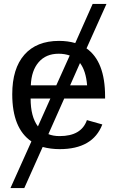

<svg xmlns="http://www.w3.org/2000/svg" viewBox="-20 -745 596 972"><path d="M103 207H33L139 -29Q42 -95 42 -268Q42 -398 103.5 -468Q165 -538 279 -538Q323 -538 361 -527L449 -725H519L418 -500Q512 -434 512 -257V-246H305L225 -66Q249 -56 282 -56Q392 -56 420 -137L498 -115Q450 10 282 10Q237 10 196 -1ZM136 -313H265L333 -464Q307 -473 277 -473Q213 -473 176 -430.5Q139 -388 136 -313ZM235 -246H135Q135 -154 172 -105ZM335 -313H421Q415 -387 385 -426Z"/></svg>

Font: Libra Sans
Style: Regular
Weight: 400
Foundry: Context Ltd
Version: Version 1.002